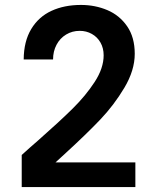

<svg xmlns="http://www.w3.org/2000/svg" viewBox="-20 -755 640 778"><path d="M134.5 -186Q223 -264 275.2 -315.8Q327.5 -367.5 363.8 -423.2Q400 -479 400 -531Q400 -560 387.2 -582.5Q374.5 -605 352.2 -617.5Q330 -630 303 -630Q272.5 -630 247.8 -615Q223 -600 209 -573.5Q195 -547 195 -514H76Q76.5 -587.5 106.5 -637.2Q136.5 -687 188.5 -711Q240.5 -735 308 -735Q365.5 -735 415 -714Q464.5 -693 495.2 -648.5Q526 -604 526 -537Q526 -470 484 -399.5Q442 -329 386 -270.2Q330 -211.5 247 -135.5L205 -97H528.5V3H68V-127Q102 -158 134.5 -186Z"/></svg>

Font: JuliaMono
Style: Bold
Weight: 700
Monospace: yes
Designer: cormullion
Foundry: corm
Version: Version 0.055; ttfautohint (v1.8.4)